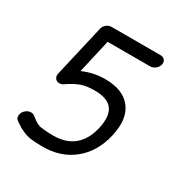

<svg xmlns="http://www.w3.org/2000/svg" viewBox="-150 -761 860 889"><g transform="rotate(30 280.0 -317.0)"><path d="M196 -637H457Q472 -637 480 -627Q488 -617 484.5 -602.5Q481 -588 468.5 -578Q456 -568 441 -568H214L173 -388Q230 -413 291 -413Q387 -413 429 -359Q473 -304 450 -204Q427 -104 357 -49Q291 3 196 3Q161 3 136 0Q111 -3 91 -12Q71 -21 64.5 -25Q58 -29 38 -43Q23 -53 28 -73Q31 -87 43.5 -97.5Q56 -108 71 -108Q81 -108 88 -103Q93 -99 103 -91.5Q113 -84 117 -81.5Q121 -79 130 -75Q139 -71 148.5 -70Q158 -69 174 -67.5Q190 -66 212 -66Q279 -66 320 -99Q364 -134 380 -204Q396 -275 369 -310Q343 -343 275 -343Q232 -343 203 -332.5Q174 -322 139 -298Q128 -290 116 -290Q101 -290 93.5 -300.5Q86 -311 89 -325L153 -602Q156 -617 168.5 -627Q181 -637 196 -637Z"/></g></svg>

Font: Brass Mono
Style: Italic
Weight: 400
Italic angle: -13°
Monospace: yes
Version: Version 1.100; ttfautohint (v1.8.3) -l 8 -r 50 -G 200 -x 14 